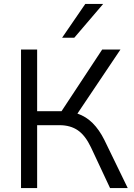

<svg xmlns="http://www.w3.org/2000/svg" viewBox="-20 -957 681 977"><path d="M87 0V-705H169V-391H293L500 -705H593L374 -379Q418 -364 451.5 -330.5Q485 -297 511 -245L630 0H540L443 -207Q414 -268 376 -294Q338 -320 283 -320H169V0ZM296 -765 414 -937H505L358 -765Z"/></svg>

Font: Nunito Sans
Style: Regular
Weight: 400
Designer: Vernon Adams
Foundry: Vernon Adams
Version: Version 3.101; ttfautohint (v1.8.4.7-5d5b);gftools[0.9.27]